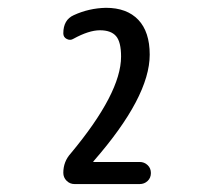

<svg xmlns="http://www.w3.org/2000/svg" viewBox="-20 -756 540 484"><path d="M139.6 -320.3Q139.6 -348.6 158.2 -369.1Q285.2 -521.5 285.2 -613.3Q285.2 -650.4 272.5 -665Q259.8 -679.7 231.9 -679.7Q204.1 -679.7 165 -658.2Q157.2 -653.3 148.4 -657.7Q139.6 -662.1 139.6 -671.9Q139.6 -706.1 166 -717.8Q204.1 -735.4 247.1 -736.3Q299.8 -736.3 328.6 -706.1Q357.4 -675.8 357.4 -618.2Q357.4 -511.7 215.8 -349.6L214.8 -348.6L215.8 -347.7H332Q343.8 -347.7 352.1 -339.8Q360.4 -332 360.4 -319.8Q360.4 -307.6 352.1 -299.8Q343.8 -292 332 -292H168Q156.2 -292 147.9 -300.3Q139.6 -308.6 139.6 -320.3Z"/></svg>

Font: Rounded-X Mgen+ 1mn medium
Style: Regular
Weight: 500
Designer: [Source Han Sans]
Ryoko NISHIZUKA  (kana & ideographs); Paul D. Hunt (Latin, Greek & Cyrillic); Wenlong ZHANG  (bopomofo
Version: Version 1.059.20150602